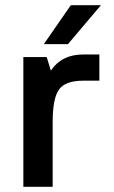

<svg xmlns="http://www.w3.org/2000/svg" viewBox="-20 -720 439 740"><path d="M183 -250V0H70V-500H160L176 -448Q218 -510 300 -510H363V-409H300Q232 -409 207.5 -375Q183 -341 183 -250ZM149 -550 253 -700H369L242 -550Z"/></svg>

Font: Fivo Sans Med
Style: Regular
Weight: 450
Designer: Alexander Slobzheninov
Foundry: Alexander Slobzheninov
Version: 1.0